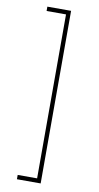

<svg xmlns="http://www.w3.org/2000/svg" viewBox="-100 -805 514 996"><g transform="rotate(10 157.5 -306.5)"><path d="M190.3 147.7H65.3V125H167.6V-738.6H65.3V-761.4H190.3Z"/></g></svg>

Font: Linik Sans Thin
Style: Regular
Weight: 100
Designer: Fonts by Rasmus Andersson / Changes by Cristiano Sobral with parts from Marc Monis
Foundry: rsms
Version: Version 3.020; ttfautohint (v1.6)